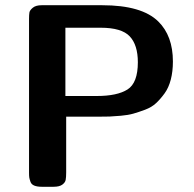

<svg xmlns="http://www.w3.org/2000/svg" viewBox="-20 -714 743 734"><path d="M91 -54V-642Q91 -658 92.5 -666.5Q94 -675 105.5 -684.5Q117 -694 139 -694H371Q522 -694 585 -632Q641 -577 641 -479Q641 -441 633 -410Q625 -379 609.5 -357.5Q594 -336 577 -320Q560 -304 534.5 -294.5Q509 -285 489.5 -279.5Q470 -274 442 -271.5Q414 -269 399 -268.5Q384 -268 360 -268H233V-55Q233 -36 231 -26Q229 -16 218 -8Q207 0 185 0H139Q122 0 111 -4.5Q100 -9 96.5 -19Q93 -29 92 -35Q91 -41 91 -54ZM230 -347H350Q428 -347 467.5 -372Q507 -397 507 -476Q507 -542 476 -575Q445 -608 365 -608H230Z"/></svg>

Font: CMU Sans Serif
Style: Bold
Weight: 700
Version: Version 0.7.0